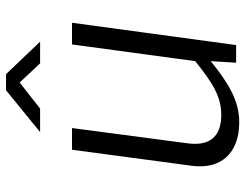

<svg xmlns="http://www.w3.org/2000/svg" viewBox="-106 -678 793 620"><g transform="rotate(-90 290.0 -367.5)"><path d="M203 9H206C273 9 329 -23 403 -83L398 -1H455L527 -531H457L403 -133C334 -78 290 -49 229 -49C155 -49 128 -91 138 -160L187 -531H117L65 -143C53 -51 105 8 203 9ZM466 -634 361 -744H309L174 -634H250L334 -700L396 -634Z"/></g></svg>

Font: Cheyenne Sans Light
Style: Italic
Weight: 300
Italic angle: -8.13011°
Designer: The Public Sans project authors (U.S. Web Design System), Libre Franklin designed by Pablo Impallari and Rodrigo Fuenzal
Foundry: The Cheyenne Sans Project Authors
Version: Version 2.007